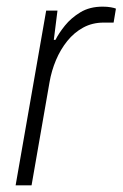

<svg xmlns="http://www.w3.org/2000/svg" viewBox="-20 -558 369 578"><path d="M27 0 119 -526H153L142 -438H147Q157 -458 175.5 -481Q194 -504 222 -521Q250 -538 289 -538Q303 -538 314 -536Q325 -534 329 -532L322 -490H292Q258 -490 230.5 -475Q203 -460 182.5 -434.5Q162 -409 148.5 -377Q135 -345 129 -310L75 0Z"/></svg>

Font: Archivo SemiBold Thin
Style: Italic
Weight: 250
Italic angle: -10°
Version: Version 2.001